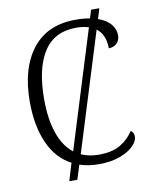

<svg xmlns="http://www.w3.org/2000/svg" viewBox="-91 -828 766 963"><g transform="rotate(-10 292.5 -346.0)"><path d="M546 -95Q546 -74 523 -49.5Q500 -25 454 -7.5Q408 10 344 10Q291 10 247 -5L224 68H183L210 -21Q135 -60 96 -147.5Q57 -235 57 -358Q57 -528 133.5 -626Q210 -724 353 -724Q396 -724 427 -718L440 -760H482L466 -708Q508 -693 529.5 -667.5Q551 -642 551 -611Q551 -585 535 -569.5Q519 -554 494 -554Q494 -624 450 -657L263 -55Q304 -37 352 -37Q420 -37 462 -61.5Q504 -86 530 -127Q546 -117 546 -95ZM228 -76 414 -675Q387 -684 350 -684Q239 -684 184.5 -599.5Q130 -515 130 -358Q130 -258 154.5 -186Q179 -114 228 -76Z"/></g></svg>

Font: Noto Serif Light
Style: Regular
Weight: 300
Designer: Monotype Design Team
Foundry: Monotype Imaging Inc.
Version: Version 1.001